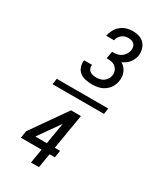

<svg xmlns="http://www.w3.org/2000/svg" viewBox="-249 -937 998 1189"><g transform="rotate(30 250.0 -342.5)"><path d="M276 -440Q252 -440 229 -444.5Q206 -449 188.5 -462Q171 -475 163 -497Q155 -519 158 -542L159 -545H215V-544Q213 -531 217 -520Q221 -509 230.5 -502Q240 -495 251.5 -492.5Q263 -490 276 -490Q289 -490 302.5 -493Q316 -496 327.5 -504Q339 -512 347 -524.5Q355 -537 357 -550Q360 -567 354.5 -583Q349 -599 336.5 -609.5Q324 -620 307 -623Q290 -626 273 -626L282 -677Q298 -677 313.5 -679Q329 -681 343 -689.5Q357 -698 367 -712.5Q377 -727 380 -742Q382 -754 380 -766Q378 -778 370.5 -786.5Q363 -795 351.5 -798.5Q340 -802 328 -802Q316 -802 304 -798.5Q292 -795 282 -787Q272 -779 265.5 -768Q259 -757 257 -745H201Q205 -766 215.5 -787Q226 -808 244.5 -823.5Q263 -839 285 -846Q307 -853 329 -853Q353 -853 375.5 -846Q398 -839 413 -822.5Q428 -806 434 -783Q440 -760 436 -736Q433 -723 427 -709.5Q421 -696 411.5 -684.5Q402 -673 389.5 -664.5Q377 -656 364 -650Q378 -643 388 -631.5Q398 -620 404.5 -605.5Q411 -591 412.5 -575Q414 -559 411 -542Q408 -520 395.5 -499Q383 -478 363 -464Q343 -450 320.5 -445Q298 -440 276 -440ZM63 -319 69 -361H437L431 -319ZM190 168 207 66H59L67 15L243 -236H314L272 15H310L302 66H264L247 168ZM215 15 241 -139 133 15Z"/></g></svg>

Font: Iosevka SS18 Light
Style: Italic
Weight: 300
Italic angle: -9°
Monospace: yes
Designer: Belleve Invis
Foundry: Belleve Invis
Version: Version 25.1.1; ttfautohint (v1.8.4)